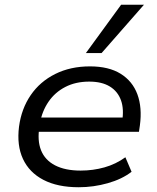

<svg xmlns="http://www.w3.org/2000/svg" viewBox="-20 -778 660 807"><path d="M311 9Q222 9 162.5 -22Q103 -53 76.5 -110Q50 -167 60 -246Q70 -321 109 -378Q148 -435 212 -467Q276 -499 358 -499Q437 -499 487 -468Q537 -437 557.5 -381.5Q578 -326 568 -251L564 -224H123L132 -284H516L493 -266Q502 -319 488.5 -356.5Q475 -394 441.5 -414.5Q408 -435 355 -435Q298 -435 254.5 -412.5Q211 -390 184 -350.5Q157 -311 148 -261L146 -247Q136 -188 152.5 -146.5Q169 -105 211.5 -83Q254 -61 319 -61Q371 -61 419 -74.5Q467 -88 507 -117L533 -56Q493 -25 433 -8Q373 9 311 9ZM341 -555 489 -758H585L407 -555Z"/></svg>

Font: Nunito Sans 10pt SemiExpanded
Style: Italic
Weight: 400
Width: 6
Italic angle: -9°
Designer: Vernon Adams
Foundry: Vernon Adams
Version: Version 3.101;gftools[0.9.27]